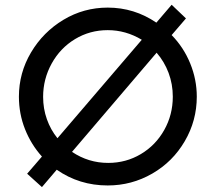

<svg xmlns="http://www.w3.org/2000/svg" viewBox="-20 -763 897 798"><path d="M797.9 -361.3Q797.9 -261.7 748 -176.3Q698.2 -90.8 612.8 -41.5Q527.3 7.8 427.7 7.8Q309.6 7.8 215.8 -57.6L154.3 14.6L92.8 -41L154.3 -112.3Q109.4 -162.1 84 -226.1Q58.6 -290 58.6 -361.3Q58.6 -460 108.9 -544.9Q159.2 -629.9 243.7 -680.7Q328.1 -731.4 427.7 -731.4Q538.1 -731.4 629.9 -668.9L693.4 -743.2L752.9 -686.5L693.4 -617.2Q743.2 -566.4 770.5 -499.5Q797.9 -432.6 797.9 -361.3ZM218.8 -188.5 569.3 -597.7Q502.9 -637.7 427.7 -637.7Q353.5 -637.7 292 -600.6Q230.5 -563.5 194.8 -499Q159.2 -434.6 159.2 -360.4Q159.2 -311.5 174.8 -267.6Q190.4 -223.6 218.8 -188.5ZM698.2 -361.3Q698.2 -413.1 680.7 -460Q663.1 -506.8 630.9 -543.9L279.3 -131.8Q347.7 -85.9 429.7 -85.9Q503.9 -85.9 565.4 -122.6Q627 -159.2 662.6 -222.7Q698.2 -286.1 698.2 -361.3Z"/></svg>

Font: Josefin Sans CFJ
Style: Regular
Weight: 400
Designer: Santiago Orozco
Foundry: Typemade
Version: Version 2.000